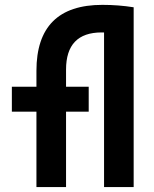

<svg xmlns="http://www.w3.org/2000/svg" viewBox="-20 -762 626 782"><path d="M128.4 0V-307.1H28.3V-408.7H128.4V-473.6Q128.4 -742.2 397 -742.2Q462.4 -742.2 523.9 -732.4H524.4V0H403.8V-629.9Q398.9 -629.9 394 -629.9Q249 -629.9 249 -478.5V-408.7H341.3V-307.1H249V0Z"/></svg>

Font: Cascadia Code SemiBold
Style: Regular
Weight: 600
Monospace: yes
Designer: Aaron Bell
Foundry: Saja Typeworks
Version: Version 2404.023; ttfautohint (v1.8.4)